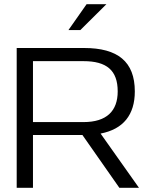

<svg xmlns="http://www.w3.org/2000/svg" viewBox="-20 -900 711 920"><path d="M383 -670H60V0H138V-253H375L552 0H646L462 -260C571 -281 626 -350 626 -462C626 -605 544 -670 383 -670ZM138 -315V-607H380C491 -607 544 -563 544 -462C544 -369 492 -315 380 -315ZM308 -756H365L490 -880H395Z"/></svg>

Font: LT Wave Light
Style: Regular
Weight: 300
Designer: Daniel Lyons
Version: Version 2.5 (Glyphs App)